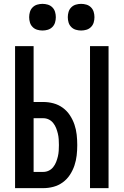

<svg xmlns="http://www.w3.org/2000/svg" viewBox="-20 -974 640 994"><path d="M446 0V-735H542V0ZM58 0V-735H154V-446H204Q231 -446 257 -439Q283 -432 305 -416Q327 -400 342 -377Q357 -354 365.5 -329Q374 -304 377 -277Q380 -250 380 -223Q380 -196 377 -169.5Q374 -143 365.5 -117.5Q357 -92 342 -69Q327 -46 305 -30Q283 -14 257 -7Q231 0 204 0ZM204 -84Q219 -84 232.5 -90.5Q246 -97 255.5 -109Q265 -121 270.5 -135Q276 -149 279.5 -163.5Q283 -178 284 -193Q285 -208 285 -223Q285 -238 284 -253Q283 -268 279.5 -282.5Q276 -297 270.5 -311Q265 -325 255.5 -337Q246 -349 232.5 -355.5Q219 -362 204 -362H154V-84ZM400 -816Q386 -816 372.5 -820Q359 -824 349 -834Q339 -844 335 -857.5Q331 -871 331 -885Q331 -899 335 -912.5Q339 -926 349 -936Q359 -946 372.5 -950Q386 -954 400 -954Q414 -954 427.5 -950Q441 -946 451 -936Q461 -926 465 -912.5Q469 -899 469 -885Q469 -871 465 -857.5Q461 -844 451 -834Q441 -824 427.5 -820Q414 -816 400 -816ZM200 -816Q186 -816 172.5 -820Q159 -824 149 -834Q139 -844 135 -857.5Q131 -871 131 -885Q131 -899 135 -912.5Q139 -926 149 -936Q159 -946 172.5 -950Q186 -954 200 -954Q214 -954 227.5 -950Q241 -946 251 -936Q261 -926 265 -912.5Q269 -899 269 -885Q269 -871 265 -857.5Q261 -844 251 -834Q241 -824 227.5 -820Q214 -816 200 -816Z"/></svg>

Font: Zed Mono Medium Extended
Style: Regular
Weight: 500
Width: 7
Monospace: yes
Designer: Belleve Invis
Foundry: Belleve Invis
Version: Version 1.0.0; ttfautohint (v1.8.4)